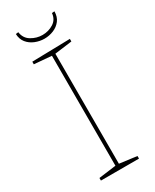

<svg xmlns="http://www.w3.org/2000/svg" viewBox="-217 -906 775 961"><g transform="rotate(-30 170.5 -425.0)"><path d="M281 -677 174 -663 181 -671V-21L174 -29L281 -15V0H61V-15L168 -29L161 -21V-671L168 -663L61 -672V-687L281 -692ZM172 -756Q145 -756 119 -766.5Q93 -777 76.5 -797.5Q60 -818 59 -848L74 -850Q79 -813 109 -795Q139 -777 173 -777Q208 -777 236.5 -795Q265 -813 268 -849L283 -850Q283 -819 267 -798Q251 -777 225.5 -766.5Q200 -756 172 -756Z"/></g></svg>

Font: Bitter Thin
Style: Regular
Weight: 100
Designer: Sol Matas, and Bitter project Authors
Foundry: Sol Matas
Version: Version 2.002